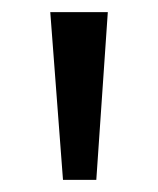

<svg xmlns="http://www.w3.org/2000/svg" viewBox="-20 -725 261 317"><path d="M84 -428 63 -705H158L139 -428Z"/></svg>

Font: NunitoSans1
Style: Book
Weight: 400
Designer: Vernon Adams
Foundry: Vernon Adams
Version: Version 3.101;gftools[0.9.27]